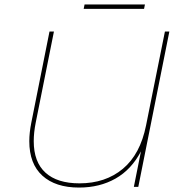

<svg xmlns="http://www.w3.org/2000/svg" viewBox="-20 -842 832 865"><path d="M743 -700 603 0H583L615 -160Q572 -78 500.5 -37.5Q429 3 336 3Q230 3 171 -50.5Q112 -104 112 -206Q112 -244 121 -289L203 -700H223L141 -290Q132 -245 132 -206Q132 -112 185 -64Q238 -16 338 -16Q455 -16 533.5 -81.5Q612 -147 638 -277L723 -700ZM361 -822H633L629 -802H357Z"/></svg>

Font: Montserrat Alternates Thin
Style: Italic
Weight: 250
Italic angle: -11.3°
Designer: Julieta Ulanovsky
Foundry: Julieta Ulanovsky
Version: Version 7.200